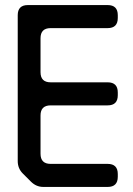

<svg xmlns="http://www.w3.org/2000/svg" viewBox="-20 -731 525 758"><path d="M102 -14Q123 7 151 7H405Q445 7 445 -33V-44Q445 -84 405 -84H180Q140 -84 140 -124V-275Q140 -315 180 -315H405Q445 -315 445 -355V-366Q445 -406 405 -406H180Q140 -406 140 -446V-580Q140 -620 180 -620H405Q445 -620 445 -660V-671Q445 -711 405 -711H90Q50 -711 50 -671V-95Q50 -66 70 -46Z"/></svg>

Font: WD-XL Lubrifont TC
Style: Regular
Weight: 400
Designer: [WD-XL Lubrifont] Copyright 2020-2022 (c) NightFurySL2001, Skr-ZERO; [ZCOOL QingKe HuangYou] Copyright 2018-2022 (c) The
Version: Version 2.001;hotconv 1.1.1;makeotfexe 2.6.0